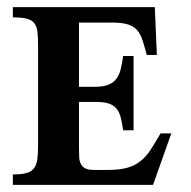

<svg xmlns="http://www.w3.org/2000/svg" viewBox="-20 -519 536 539"><path d="M409.7 0H16.1V-29.3Q39.6 -29.3 53.5 -33Q67.4 -36.6 74.7 -45.7Q82 -54.7 84.5 -69.8Q86.9 -85 86.9 -107.9V-392.6Q86.9 -416 85 -430.9Q83 -445.8 75.7 -454.6Q68.4 -463.4 54.2 -466.8Q40 -470.2 16.1 -470.2V-499H414.6L420.4 -364.7H392.1Q385.7 -388.7 380.1 -406Q374.5 -423.3 365 -434.3Q355.5 -445.3 339.1 -450.4Q322.8 -455.6 294.9 -455.6H201.7V-275.4H246.6Q269.5 -275.4 283.4 -280.8Q297.4 -286.1 305.9 -296.9Q314.5 -307.6 318.6 -323.7Q322.8 -339.8 325.7 -361.8H355V-153.3H325.7Q322.8 -175.3 318.6 -190.4Q314.5 -205.6 306.2 -215.1Q297.9 -224.6 283.9 -228.8Q270 -232.9 246.6 -232.9H201.7V-103Q201.7 -88.4 202.4 -77.1Q203.1 -65.9 207.3 -58.1Q211.4 -50.3 219.7 -46.1Q228 -42 243.7 -42H283.2Q315.9 -42 337.4 -48.1Q358.9 -54.2 374.5 -66.7Q390.1 -79.1 402.8 -98.6Q415.5 -118.2 430.7 -144.5H460.9Z"/></svg>

Font: Scheherazade
Style: Bold
Weight: 700
Version: Version 2.100 (build 932/914)